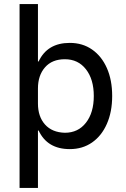

<svg xmlns="http://www.w3.org/2000/svg" viewBox="-20 -720 617 940"><path d="M75.8 200V-700H165.8V-419.2H169.2Q211.7 -510 321.7 -510Q384.2 -510 430.8 -477.5Q477.5 -445 503.3 -386.7Q529.2 -328.3 529.2 -250Q529.2 -172.5 503.3 -113.8Q477.5 -55 430.8 -22.5Q384.2 10 321.7 10Q211.7 10 169.2 -80.8H165.8V200ZM297.5 -70Q362.5 -70 400.8 -119.2Q439.2 -168.3 439.2 -250Q439.2 -331.7 400.8 -380.8Q362.5 -430 297.5 -430Q235 -430 200.4 -390.4Q165.8 -350.8 165.8 -286.7V-213.3Q165.8 -149.2 200.4 -110.4Q235 -71.7 297.5 -70Z"/></svg>

Font: Funnel Sans
Style: Regular
Weight: 400
Designer: NORD ID, Kristian Moeller
Foundry: Dicotype
Version: Version 1.000